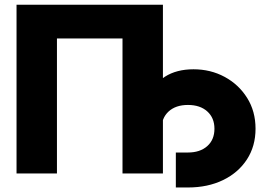

<svg xmlns="http://www.w3.org/2000/svg" viewBox="-20 -748 1152 828"><path d="M682.6 -727.5V0H508.3V-582H225.6V0H51.3V-727.5ZM738.3 60.5V-90.3H790.5Q842.8 -90.3 873.8 -117.9Q904.8 -145.5 904.8 -192.9Q904.8 -239.7 873.8 -267.6Q842.8 -295.4 790.5 -295.4Q737.8 -295.4 707 -267.1Q676.3 -238.8 676.3 -189.9H590.3Q590.3 -268.1 615.7 -326.7Q641.1 -385.3 691.2 -417.2Q741.2 -449.2 814.5 -449.2Q888.2 -449.2 948.7 -416.5Q1009.3 -383.8 1045.7 -325.9Q1082 -268.1 1082 -192.9Q1082 -117.7 1044.9 -60.5Q1007.8 -3.4 941.9 28.6Q876 60.5 790.5 60.5Z"/></svg>

Font: Inter 24pt ExtraBold
Style: Regular
Weight: 800
Designer: Rasmus Andersson
Foundry: rsms
Version: Version 4.001;git-66647c0bb